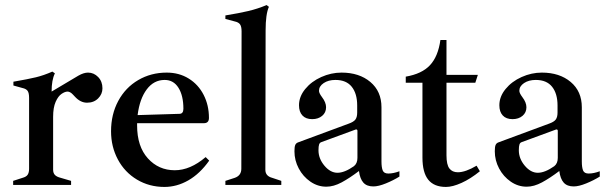

<svg xmlns="http://www.w3.org/2000/svg" viewBox="-20 -731 2404 759"><path d="M385 -382Q385 -359 368 -342Q351 -325 324 -325Q298 -325 276 -349Q274 -351 268.5 -357Q263 -363 257.5 -366Q252 -369 247 -369Q237 -369 223.5 -360Q210 -351 200 -328.5Q190 -306 190 -269V-60Q190 -47 197 -39.5Q204 -32 220 -28L261 -16V0H32V-16L69 -28Q84 -32 89.5 -40.5Q95 -49 95 -64V-344Q95 -364 89 -372Q83 -380 69 -383L33 -393V-408Q91 -418 122 -425.5Q153 -433 187 -448L197 -441Q184 -415 184 -369L290 -432Q311 -444 328 -444Q351 -444 368 -426.5Q385 -409 385 -382Z M807 -96Q770 -44 724.5 -18Q679 8 630 8Q570 8 521.5 -21Q473 -50 446 -100.5Q419 -151 419 -212Q419 -279 447.5 -332Q476 -385 526.5 -414.5Q577 -444 639 -444Q688 -444 726 -420.5Q764 -397 785 -356Q806 -315 806 -265Q806 -244 786 -244H522V-235Q522 -152 564.5 -105Q607 -58 671 -58Q732 -58 793 -110ZM524 -276 689 -281Q705 -281 705 -301Q705 -353 685.5 -384Q666 -415 631 -415Q588 -415 560 -377.5Q532 -340 524 -276Z M871 -16 908 -28Q934 -37 934 -64L935 -607Q935 -626 929 -634.5Q923 -643 909 -646L871 -656V-670Q926 -679 962 -687.5Q998 -696 1034 -711L1043 -704Q1030 -675 1030 -611L1029 -60Q1029 -35 1056 -28L1092 -16V0H871Z M1559 -54V-33Q1535 -18 1505.5 -6Q1476 6 1456 6Q1430 6 1416.5 -9Q1403 -24 1399 -55Q1362 -27 1330.5 -10Q1299 7 1270 7Q1236 7 1207 -13Q1178 -33 1161 -65Q1144 -97 1144 -133Q1144 -150 1147 -157.5Q1150 -165 1158 -168L1358 -242Q1378 -249 1385 -258.5Q1392 -268 1392 -286V-314Q1392 -361 1370.5 -388Q1349 -415 1306 -415Q1278 -415 1259.5 -402.5Q1241 -390 1241 -372Q1241 -363 1253 -347Q1269 -326 1269 -307Q1269 -286 1253.5 -273Q1238 -260 1214 -260Q1189 -260 1175.5 -274.5Q1162 -289 1162 -315Q1162 -349 1186.5 -379Q1211 -409 1250 -426.5Q1289 -444 1330 -444Q1400 -444 1444 -407Q1488 -370 1488 -307V-93Q1488 -69 1493 -57Q1498 -45 1515 -45Q1535 -45 1559 -54ZM1393 -214Q1393 -217 1391 -218.5Q1389 -220 1386 -219L1250 -169Q1244 -167 1241.5 -160Q1239 -153 1239 -137Q1239 -104 1262.5 -76Q1286 -48 1314 -48Q1342 -48 1379 -74Q1393 -85 1393 -107Z M1650 -108V-404H1584V-428Q1648 -439 1680 -473.5Q1712 -508 1721 -573H1745V-435H1869L1859 -404H1745V-117Q1745 -80 1756.5 -65Q1768 -50 1790 -50Q1820 -50 1864 -76L1877 -54Q1840 -24 1804.5 -8Q1769 8 1743 8Q1696 8 1673 -20.5Q1650 -49 1650 -108Z M2351 -54V-33Q2327 -18 2297.5 -6Q2268 6 2248 6Q2222 6 2208.5 -9Q2195 -24 2191 -55Q2154 -27 2122.5 -10Q2091 7 2062 7Q2028 7 1999 -13Q1970 -33 1953 -65Q1936 -97 1936 -133Q1936 -150 1939 -157.5Q1942 -165 1950 -168L2150 -242Q2170 -249 2177 -258.5Q2184 -268 2184 -286V-314Q2184 -361 2162.5 -388Q2141 -415 2098 -415Q2070 -415 2051.5 -402.5Q2033 -390 2033 -372Q2033 -363 2045 -347Q2061 -326 2061 -307Q2061 -286 2045.5 -273Q2030 -260 2006 -260Q1981 -260 1967.5 -274.5Q1954 -289 1954 -315Q1954 -349 1978.5 -379Q2003 -409 2042 -426.5Q2081 -444 2122 -444Q2192 -444 2236 -407Q2280 -370 2280 -307V-93Q2280 -69 2285 -57Q2290 -45 2307 -45Q2327 -45 2351 -54ZM2185 -214Q2185 -217 2183 -218.5Q2181 -220 2178 -219L2042 -169Q2036 -167 2033.5 -160Q2031 -153 2031 -137Q2031 -104 2054.5 -76Q2078 -48 2106 -48Q2134 -48 2171 -74Q2185 -85 2185 -107Z"/></svg>

Font: Ibarra Real Nova SemiBold
Style: Regular
Weight: 600
Designer: Jose Maria Ribagorda & Octavio Pardo
Foundry: Jose Maria Ribagorda
Version: Version 1.014